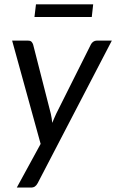

<svg xmlns="http://www.w3.org/2000/svg" viewBox="-20 -694 536 886"><path d="M496 -506.5 154 151Q148.5 161.5 141.2 166.5Q134 171.5 123 171.5H57.5L167.5 -30L36 -506.5H109.5Q120.5 -506.5 125.5 -501.2Q130.5 -496 133 -488L214.5 -169Q217 -158.5 218.5 -148Q220 -137.5 221 -127Q225.5 -137.5 230 -148.2Q234.5 -159 239.5 -169.5L399.5 -489Q403.5 -497 410.8 -501.8Q418 -506.5 425.5 -506.5ZM146 -674H410L403.5 -615.5H139Z"/></svg>

Font: Lato 2
Style: Italic
Weight: 400
Italic angle: -7°
Designer: Lukasz Dziedzic with Adam Twardoch and Botio Nikoltchev
Foundry: tyPoland Lukasz Dziedzic
Version: Version 2.015; 2015-08-06; http://www.latofonts.com/